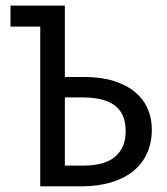

<svg xmlns="http://www.w3.org/2000/svg" viewBox="-20 -658 590 678"><path d="M17.1 -564V-638.2H209V-386.2H276.9Q337.4 -386.2 382.6 -371.8Q427.7 -357.4 457.3 -332.5Q486.8 -307.6 501.5 -273.9Q516.1 -240.2 516.1 -201.2Q516.1 -152.3 498.3 -114.7Q480.5 -77.1 448 -51.8Q415.5 -26.4 369.6 -13.2Q323.7 0 268.1 0H122.1V-564ZM423.8 -194.8Q423.8 -222.2 415.8 -244.4Q407.7 -266.6 389.6 -282Q371.6 -297.4 342.5 -305.7Q313.5 -314 271 -314H209V-73.2H273.9Q350.6 -73.2 387.2 -105.2Q423.8 -137.2 423.8 -194.8Z"/></svg>

Font: Code New Roman
Style: Regular
Weight: 400
Monospace: yes
Designer: Sam Radian
Foundry: Code New Roman
Version: Version 2.00 November 29, 2014